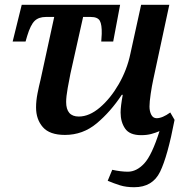

<svg xmlns="http://www.w3.org/2000/svg" viewBox="-20 -556 770 804"><path d="M542 228Q619 228 650.5 163Q682 98 711 -54L693 -85Q660 -61 636 -61Q621 -61 613.5 -75.5Q606 -90 606 -110Q606 -129 611 -163Q616 -197 622 -224L689 -536H571L526 -331Q512 -264 477.5 -204Q443 -144 398.5 -106Q354 -68 310 -68Q257 -68 257 -129Q257 -151 263.5 -187.5Q270 -224 275 -248L328 -485H360Q389 -485 398 -469Q407 -453 406 -414L404 -382H454L483 -536H71L33 -382H87L94 -406Q108 -452 125 -468.5Q142 -485 172 -485H207L150 -223Q143 -195 137 -164.5Q131 -134 131 -106Q131 -56 159.5 -23.5Q188 9 252 9Q327 9 385 -39.5Q443 -88 490 -159H494Q485 -110 485 -85Q485 -45 504 -17.5Q523 10 571 10Q595 10 613.5 5Q632 0 648 -7Q616 94 584 128.5Q552 163 515 163Q487 163 450 155L431 201Q457 212 482.5 220Q508 228 542 228Z"/></svg>

Font: Noto Serif SemiCondensed Semi
Style: Italic
Weight: 600
Width: 4
Italic angle: -12°
Designer: Monotype Design Team
Foundry: Monotype Imaging Inc.
Version: Version 1.901